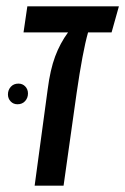

<svg xmlns="http://www.w3.org/2000/svg" viewBox="-20 -584 394 604"><path d="M331 -482H257Q240 -422 221 -291L180 0H89L130 -303Q138 -365 153.5 -406.5Q169 -448 194 -482H54L66 -564H354ZM68 -290Q68 -303 59.5 -312Q51 -321 38 -321Q23 -321 14 -311Q5 -301 5 -287Q5 -274 13.5 -265Q22 -256 35 -256Q50 -256 59 -266Q68 -276 68 -290Z"/></svg>

Font: FiraGO
Style: Italic
Weight: 400
Italic angle: -8°
Designer: bBox Type GmbH
Foundry: bBox Type GmbH
Version: Version 1.001